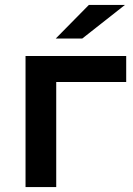

<svg xmlns="http://www.w3.org/2000/svg" viewBox="-20 -762 541 782"><path d="M84 0V-534H494V-428H180L209 -456V0ZM207 -605 342 -742H489L315 -605Z"/></svg>

Font: MOST Montserrat SemiBold
Style: Regular
Weight: 600
Designer: Julieta Ulanovsky
Foundry: Julieta Ulanovsky
Version: Version 8.000;March 11, 2024;FontCreator 15.0.0.2926 64-bit